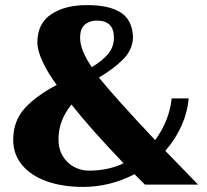

<svg xmlns="http://www.w3.org/2000/svg" viewBox="-20 -726 813 755"><path d="M32 -176Q32 -251 77.5 -300.5Q123 -350 203 -392Q167 -441 147 -484.5Q127 -528 127 -559Q127 -634 181.5 -670Q236 -706 322 -706Q409 -706 454.5 -677Q500 -648 503 -581Q502 -531 465 -493.5Q428 -456 369 -421Q432 -343 590 -175Q618 -213 634.5 -255Q651 -297 655 -339H722Q717 -283 693 -230Q669 -177 630 -133Q672 -89 759 0H550L509 -41Q412 9 307 9Q226 9 164 -13Q102 -35 67 -77Q32 -119 32 -176ZM428 -578Q428 -645 361 -645Q332 -645 313.5 -629Q295 -613 295 -577Q295 -529 341 -462Q383 -487 405.5 -514.5Q428 -542 428 -578ZM466 -84Q334 -222 261 -315Q210 -252 210 -179Q210 -139 227.5 -111Q245 -83 272.5 -69Q300 -55 329 -55Q406 -55 466 -84Z"/></svg>

Font: Taviraj Bold
Style: Regular
Weight: 700
Designer: Katatrad Team
Foundry: CadsonDemak
Version: Version 1.030